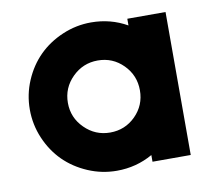

<svg xmlns="http://www.w3.org/2000/svg" viewBox="-65 -607 770 691"><g transform="rotate(-10 319.5 -261.0)"><path d="M440.4 0V-24.4Q380.4 9.8 309.1 9.8Q254.4 9.8 204.1 -11.7Q153.8 -33.2 117.4 -69.3Q81.1 -105.5 59.6 -155.8Q38.1 -206.1 38.1 -261.2Q38.1 -316.4 59.6 -366.7Q81.1 -417 117.4 -453.1Q153.8 -489.3 204.1 -510.7Q254.4 -532.2 309.1 -532.2Q380.4 -532.2 440.4 -498V-522.5H580.1V0ZM309.1 -393.1Q254.9 -393.1 216.1 -354.5Q177.2 -315.9 177.2 -261.2Q177.2 -207 216.1 -168.5Q254.9 -129.9 309.1 -129.9Q363.8 -129.9 402.1 -168.2Q440.4 -206.5 440.4 -261.2Q440.4 -315.9 402.1 -354.5Q363.8 -393.1 309.1 -393.1Z"/></g></svg>

Font: Basically A Sans Serif
Style: Bold
Weight: 700
Designer: Hyung-Suk Kim
Foundry: Mental Design
Version: 1.000